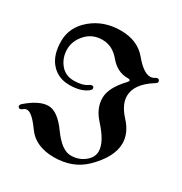

<svg xmlns="http://www.w3.org/2000/svg" viewBox="-182 -844 939 992"><g transform="rotate(30 288.0 -348.0)"><path d="M-8.8 -119.6Q-8.8 -126 -0.5 -133.3Q70.3 -194.3 124.5 -194.3Q178.7 -194.3 237.8 -111.8Q296.9 -29.3 350.6 -29.3Q404.3 -29.3 441.4 -64.9Q465.8 -88.4 465.8 -120.1Q465.8 -174.8 393.6 -253.9Q344.2 -308.1 344.2 -369.4Q344.2 -430.7 413.6 -503.4Q420.9 -511.2 420.9 -517.1Q420.9 -522.9 405.3 -522.9Q343.3 -522.9 299.3 -576.2Q255.4 -629.4 195.6 -629.4Q135.7 -629.4 98.1 -587.6Q60.5 -545.9 60.5 -496.3Q60.5 -446.8 90.1 -409.4Q119.6 -372.1 171.1 -372.1Q222.7 -372.1 251 -392.6Q258.8 -398.4 265.1 -398.4Q277.8 -398.4 277.8 -385.7Q277.8 -378.4 267.1 -370.1Q229 -341.3 162.1 -341.3Q95.2 -341.3 54 -387.5Q12.7 -433.6 12.7 -517.3Q12.7 -601.1 83 -659.7Q153.3 -718.3 253.4 -718.3Q353.5 -718.3 408.2 -652.6Q462.9 -586.9 502.4 -586.9Q516.1 -586.9 527.8 -594.7Q535.2 -599.6 540 -599.6Q553.7 -599.6 553.7 -584.5Q553.7 -578.6 543.5 -572.3Q448.7 -513.7 448.7 -441.4Q448.7 -390.1 500.2 -334.2Q551.8 -278.3 551.8 -216.8Q551.8 -134.3 460.9 -45.9Q390.1 22 280 22Q169.9 22 118.9 -49.8Q67.9 -121.6 38.6 -121.6Q26.9 -121.6 18.8 -114.3Q10.7 -106.9 3.9 -106.9Q-8.8 -106.9 -8.8 -119.6Z"/></g></svg>

Font: UnifrakturMaguntia20
Style: Book
Weight: 400
Designer: j. 'mach' wust, Gerrit Ansmann, Georg Duffner, based on a font by Peter Wiegel, original typeface by Carl Albert Fahrenw
Version: Version 2017-03-19